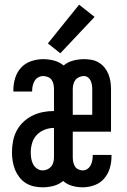

<svg xmlns="http://www.w3.org/2000/svg" viewBox="-20 -790 540 818"><path d="M162 8Q185 8 208 2Q231 -4 249 -19Q266 -4 288 2Q310 8 332 8Q358 8 382.5 -1Q407 -10 423.5 -29Q440 -48 447.5 -72.5Q455 -97 455 -123Q455 -125 455 -126.5Q455 -128 455 -130H375Q375 -129 375 -128Q375 -127 375 -127Q375 -116 373 -105.5Q371 -95 366 -85.5Q361 -76 352 -70Q343 -64 332 -64Q323 -64 313.5 -68.5Q304 -73 299 -81.5Q294 -90 292 -100Q290 -110 290 -120V-229H453V-410Q453 -426 450.5 -442.5Q448 -459 442 -474Q436 -489 425.5 -502Q415 -515 401 -523.5Q387 -532 370.5 -535Q354 -538 338 -538Q315 -538 292 -532Q269 -526 251 -511Q233 -526 210 -532Q187 -538 164 -538Q138 -538 113 -529.5Q88 -521 70.5 -502.5Q53 -484 45 -458.5Q37 -433 37 -408Q37 -406 37 -404Q37 -402 37 -400H117Q117 -401 117 -402Q117 -403 117 -404Q117 -415 119.5 -425.5Q122 -436 127.5 -445.5Q133 -455 143 -460.5Q153 -466 164 -466Q174 -466 184 -462Q194 -458 200 -449.5Q206 -441 208 -430.5Q210 -420 210 -410V-317Q186 -317 163 -312.5Q140 -308 118.5 -297.5Q97 -287 79.5 -270.5Q62 -254 51 -233Q40 -212 35.5 -188.5Q31 -165 31 -141Q31 -123 34 -104Q37 -85 44 -67.5Q51 -50 62.5 -35Q74 -20 90 -10Q106 0 124.5 4Q143 8 162 8ZM290 -301V-410Q290 -420 292.5 -430.5Q295 -441 301 -449Q307 -457 317 -461.5Q327 -466 337 -466Q347 -466 354.5 -460.5Q362 -455 366 -446.5Q370 -438 371.5 -428.5Q373 -419 373 -410V-301ZM162 -64Q149 -64 138 -71.5Q127 -79 121 -90.5Q115 -102 113 -115Q111 -128 111 -141Q111 -161 117 -181Q123 -201 137 -215.5Q151 -230 170.5 -237.5Q190 -245 210 -245V-120Q210 -110 207.5 -99.5Q205 -89 198.5 -81Q192 -73 182 -68.5Q172 -64 162 -64ZM237 -563 383 -718 317 -770 184 -605Z"/></svg>

Font: Iosevka SS09
Style: Regular
Weight: 400
Monospace: yes
Designer: Belleve Invis
Foundry: Belleve Invis
Version: Version 5.2.1; ttfautohint (v1.8.3)